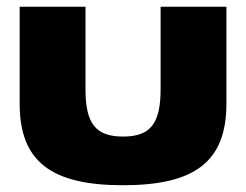

<svg xmlns="http://www.w3.org/2000/svg" viewBox="-20 -533 728 568"><path d="M232.9 -513H38.2V-226C38.2 -54 132.8 15 344 15C555.2 15 649.8 -54 649.8 -226V-513H455.1V-269C455.1 -168 425.4 -129 344 -129C262.6 -129 232.9 -168 232.9 -269Z"/></svg>

Font: Hussar
Style: BdWide
Weight: 700
Foundry: Cannot Into Space Fonts
Version: Version 2.00